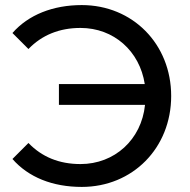

<svg xmlns="http://www.w3.org/2000/svg" viewBox="-20 -728 747 756"><path d="M92 -535C145 -590 214 -618 297 -618C428 -618 530 -527 550 -397H212V-315H551C537 -178 431 -82 297 -82C213 -82 145 -110 92 -165L29 -102C92 -30 187 8 302 8C502 8 654 -145 654 -350C654 -555 502 -708 302 -708C189 -708 92 -670 29 -598Z"/></svg>

Font: Malon Grotesk Med
Style: Regular
Weight: 500
Designer: Julieta Ulanovsky
Foundry: Julieta Ulanovsky
Version: Version 7.200